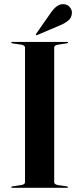

<svg xmlns="http://www.w3.org/2000/svg" viewBox="-20 -901 380 921"><path d="M240 -27Q240 -16 259.5 -13L300 -7Q306 -6 306 -3Q306 0 301 0H39Q34 0 34 -3Q34 -6 40 -7L80.5 -13Q100 -16 100 -27V-673Q100 -684 80.5 -687L40 -693Q34 -694 34 -697Q34 -700 39 -700H301Q306 -700 306 -697Q306 -694 300 -693L259.5 -687Q240 -684 240 -673ZM223.5 -839.5Q253 -882.5 284.5 -881Q303.5 -880.5 314.5 -867Q325.5 -853.5 325 -839.5Q324 -815 306.5 -801.5Q289 -788 268 -779.5L158.5 -733Q154 -731 152.5 -733.5Q151 -735.5 153.5 -739Z"/></svg>

Font: Fraunces 144pt S000 SemiBold
Style: Regular
Weight: 600
Version: Version 1.000; ttfautohint (v1.8.3)